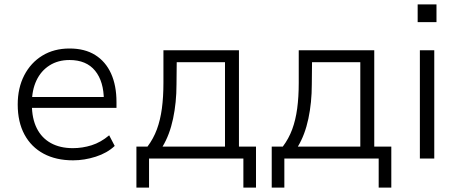

<svg xmlns="http://www.w3.org/2000/svg" viewBox="-20 -716 2072 867"><path d="M310 8Q233 8 177 -22Q121 -52 90.5 -108.5Q60 -165 60 -244Q60 -319 89.5 -376Q119 -433 171.5 -465Q224 -497 294 -497Q363 -497 410 -467.5Q457 -438 481.5 -384Q506 -330 506 -255V-229H107V-278H468L449 -262Q449 -348 409.5 -396.5Q370 -445 294 -445Q242 -445 203.5 -420.5Q165 -396 144.5 -352.5Q124 -309 124 -251V-244Q124 -181 146 -137Q168 -93 209.5 -70Q251 -47 309 -47Q352 -47 393.5 -60Q435 -73 473 -105L498 -57Q464 -25 412.5 -8.5Q361 8 310 8Z M596 131V-54H646Q673 -90 688.5 -132Q704 -174 711 -226Q718 -278 718 -342V-489H1059V-54H1136V131H1079V0H653V131ZM714 -54H996V-435H778L777 -335Q777 -253 761.5 -180Q746 -107 714 -54Z M1207 131V-54H1257Q1284 -90 1299.5 -132Q1315 -174 1322 -226Q1329 -278 1329 -342V-489H1670V-54H1747V131H1690V0H1264V131ZM1325 -54H1607V-435H1389L1388 -335Q1388 -253 1372.5 -180Q1357 -107 1325 -54Z M1866 -616V-696H1951V-616ZM1876 0V-489H1941V0Z"/></svg>

Font: Nunito Sans 10pt Light
Style: Regular
Weight: 300
Designer: Vernon Adams
Foundry: Vernon Adams
Version: Version 3.101;gftools[0.9.27]